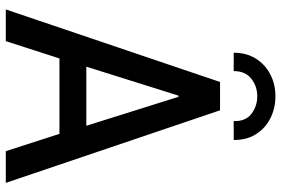

<svg xmlns="http://www.w3.org/2000/svg" viewBox="-170 -776 946 645"><g transform="rotate(90 302.5 -453.0)"><path d="M11.2 0 254.9 -719.7H350.1L593.8 0H487.3L419.9 -209L409.7 -246.1L304.7 -580.1H300.8L195.8 -246.1L185.1 -209L117.7 0ZM138.2 -180.2V-270.5H466.8V-180.2ZM302.7 -905.8Q342.8 -905.8 376.5 -888.9Q410.2 -872.1 430.2 -840.6Q450.2 -809.1 449.7 -765.6H386.2Q387.7 -805.2 362.1 -825Q336.4 -844.7 302.7 -844.7Q269.5 -844.7 243.9 -824.7Q218.3 -804.7 218.3 -765.6H156.7Q156.7 -809.1 176.8 -840.6Q196.8 -872.1 230 -888.9Q263.2 -905.8 302.7 -905.8Z"/></g></svg>

Font: Reddit Sans Condensed Medium
Style: Regular
Weight: 500
Designer: Stephen Hutchings
Foundry: Reddit
Version: Version 1.014